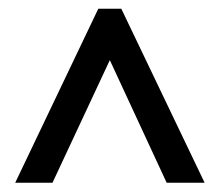

<svg xmlns="http://www.w3.org/2000/svg" viewBox="-20 -733 493 432"><path d="M14.2 -321.8 201.2 -713.4H252.9L440.4 -321.8H355L227.1 -597.7L98.1 -321.8Z"/></svg>

Font: Open Sans Condensed Medium
Style: Regular
Weight: 500
Width: 3
Designer: Monotype Design Team
Foundry: Monotype Imaging Inc.
Version: Version 3.000